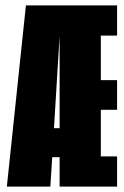

<svg xmlns="http://www.w3.org/2000/svg" viewBox="-20 -695 463 715"><path d="M5.5 0 76.5 -675H416V-562.5H355.5V-396.5H416V-286H355.5V-112.5H416V0H202V-109.5H174.5L167.5 0ZM181 -217.5H202V-561Z"/></svg>

Font: Anybody UltraCondensed ExtraBold
Style: Regular
Weight: 800
Width: 1
Designer: Tyler Finck
Foundry: Etcetera Type Company
Version: Version 1.010; ttfautohint (v1.8.3) -l 8 -r 50 -G 200 -x 14 